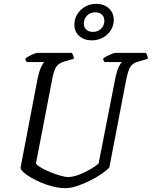

<svg xmlns="http://www.w3.org/2000/svg" viewBox="-20 -979 789 999"><path d="M320 0Q290 0 257.5 -8Q225 -16 195 -28.5Q165 -41 140.5 -55.5Q116 -70 101.5 -83.5Q87 -97 87 -107L177 -577Q185 -611 194.5 -631Q204 -651 211 -656H119Q118 -658 115 -662.5Q112 -667 112 -674Q118 -680 131 -687Q144 -694 157 -699Q170 -704 176 -704H353Q356 -701 360 -693Q364 -685 364 -673L318 -660Q288 -652 275 -634.5Q262 -617 253 -574L167 -128Q173 -119 193 -107Q213 -95 240 -84Q267 -73 292.5 -65.5Q318 -58 335 -58Q360 -58 392.5 -70.5Q425 -83 453 -100Q481 -117 493 -128L581 -577Q589 -613 598.5 -632Q608 -651 614 -656H524Q522 -658 519.5 -662.5Q517 -667 517 -674Q524 -681 537 -687.5Q550 -694 563 -699Q576 -704 580 -704H739Q741 -700 745 -693Q749 -686 749 -673L702 -659Q682 -654 670 -644.5Q658 -635 651 -617Q644 -599 637 -566L549 -108Q537 -94 510.5 -75.5Q484 -57 450 -40Q416 -23 382 -11.5Q348 0 320 0ZM458 -769Q418 -769 392.5 -791.5Q367 -814 367 -851Q367 -881 382.5 -905.5Q398 -930 423.5 -944.5Q449 -959 480 -959Q521 -959 546.5 -935.5Q572 -912 572 -875Q572 -846 556.5 -821.5Q541 -797 515 -783Q489 -769 458 -769ZM463 -813Q489 -813 506 -829.5Q523 -846 523 -871Q523 -891 510 -903Q497 -915 476 -915Q450 -915 433 -898Q416 -881 416 -856Q416 -837 429 -825Q442 -813 463 -813Z"/></svg>

Font: Texturina Medium 12pt Light
Style: Italic
Weight: 300
Italic angle: -11°
Version: Version 1.002